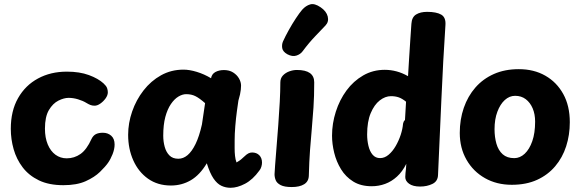

<svg xmlns="http://www.w3.org/2000/svg" viewBox="-20 -891 2807 930"><path d="M481.6 -487Q495 -474.6 498.7 -464.3Q502.3 -454.1 502.3 -443.8Q502.3 -429.7 491.6 -414.6Q480.8 -399.6 466.1 -389.3Q451.4 -379 438.1 -379Q426.6 -379 417.3 -382.8Q408.1 -386.6 399.3 -392Q381.4 -403 358 -410Q334.6 -417 312.3 -417Q289.8 -417 262.9 -403.6Q236 -390.1 216.8 -357.8Q197.7 -325.4 197.7 -268Q197.7 -223.9 211.3 -191.4Q224.9 -158.9 248.7 -141.5Q272.6 -124.1 303.1 -124.1Q340.1 -124.1 370 -145.2Q399.9 -166.3 423.3 -218Q431.1 -234.3 444.3 -241.2Q457.6 -248 478.3 -248Q502.3 -248 518.7 -233.6Q535.1 -219.1 535.1 -191.1Q535.1 -168.9 525.3 -144.2Q515.4 -119.4 503.2 -102.2Q490.6 -84.1 464.3 -58.4Q438 -32.7 394.9 -13.3Q351.9 6 287 6Q216.9 6 168.3 -17.5Q119.7 -41 89.7 -80.5Q59.7 -120 46 -168.5Q32.3 -217 32.3 -267Q32.3 -354 67.6 -415.9Q102.9 -477.9 164.2 -510.9Q225.4 -544 303.8 -544Q365.7 -544 410.8 -527.3Q456 -510.6 481.6 -487Z M1096.8 18.6Q1073.1 18.6 1052.4 8.9Q1031.7 -0.8 1014.2 -26.4Q996.7 -52.1 981.7 -100.1Q948 -43.6 904.3 -18Q860.6 7.6 807.9 7.6Q743.8 7.6 697.2 -25.3Q650.7 -58.2 625.7 -114.1Q600.7 -170 600.7 -238Q600.7 -295 620.1 -350.9Q639.4 -406.8 675.1 -452.8Q710.8 -498.9 760 -526.3Q809.2 -553.7 868.7 -553.7Q897.7 -553.7 933.2 -542.9Q968.7 -532.1 1002.2 -512.1Q1006 -532.9 1023.6 -542.3Q1041.2 -551.7 1064.7 -551.7Q1091 -551.7 1109.4 -539.9Q1127.9 -528.1 1137.7 -510.9Q1147.6 -493.7 1147.6 -476Q1147.6 -467 1146.4 -456.6Q1145.3 -446.2 1142.6 -433.5Q1139.8 -420.8 1134.7 -403.6Q1132.2 -386.8 1127.5 -352.7Q1122.8 -318.6 1119.7 -280.1Q1116.6 -241.6 1116.6 -212.7Q1116.6 -193.7 1116.5 -173.7Q1116.4 -153.8 1118.4 -136Q1120.3 -118.2 1125.6 -104.1Q1140.4 -112.6 1147.8 -118.9Q1155.1 -125.2 1162.1 -131.7Q1174.3 -143.6 1183 -148Q1191.7 -152.4 1201 -152.4Q1222.7 -152.4 1235.9 -139.1Q1249.1 -125.8 1249.1 -103.2Q1249.1 -93.9 1245.8 -83.1Q1242.6 -72.2 1236.2 -64.7Q1204.4 -20.7 1167 -1.1Q1129.6 18.6 1096.8 18.6ZM843.9 -122.1Q867.8 -122.1 888.6 -139.6Q909.4 -157.1 927.3 -193.7Q945.1 -230.3 958.1 -288L973.4 -391.4Q945.7 -415.8 926.4 -425.3Q907.2 -434.9 882.1 -434.9Q863.6 -434.9 844.1 -423.2Q824.7 -411.6 807.8 -386.9Q791 -362.3 780.8 -324.6Q770.7 -286.8 770.7 -234Q770.7 -205.8 777.7 -180Q784.8 -154.2 800.6 -138.2Q816.3 -122.1 843.9 -122.1Z M1337.9 -491.7Q1337.9 -511.9 1350.2 -525.2Q1362.6 -538.4 1381.2 -545.3Q1399.9 -552.1 1417.9 -552.1Q1460.2 -552.1 1481.1 -537.1Q1502 -522 1502 -492.4Q1502 -424.3 1498.4 -370.7Q1494.9 -317 1490.3 -267.6Q1485.8 -218.1 1481.7 -163.9Q1477.7 -109.8 1475.9 -40.4Q1475.1 -12.1 1453.2 1.4Q1431.2 15 1393.3 15Q1358 15 1339.7 5.7Q1321.4 -3.7 1315.6 -17.9Q1309.8 -32.1 1309.8 -47.1Q1309.8 -56.1 1312.6 -91.3Q1315.3 -126.6 1319.4 -177.5Q1323.4 -228.4 1327.9 -286.1Q1332.3 -343.8 1335.1 -397.7Q1337.9 -451.6 1337.9 -491.7Z M1445.8 -642.6Q1434.7 -627.6 1415.2 -621.6Q1395.8 -615.6 1372 -628.1Q1349.7 -640.8 1347 -657.9Q1344.3 -675.1 1350.6 -689.9Q1362 -715.2 1378.7 -745.2Q1395.3 -775.2 1413.2 -802.2Q1431 -829.2 1443.6 -843.8Q1461.3 -863.6 1482.5 -869.7Q1503.7 -875.9 1533.2 -855.6Q1561.4 -836.2 1567.5 -810.9Q1573.6 -785.6 1556.6 -767.6Q1544.2 -754 1510.9 -719.8Q1477.7 -685.6 1445.8 -642.6Z M1972.7 -775.4Q1974.7 -808.1 1995.4 -820.8Q2016.2 -833.6 2048.8 -833.6Q2094.2 -833.6 2117.3 -820.1Q2140.3 -806.6 2137.6 -769.8Q2126.1 -596.3 2118 -409.7Q2109.9 -223.1 2101.7 -44Q2100.9 -12.9 2074.6 -0.2Q2048.3 12.6 2015 12.6Q1980.1 12.6 1961.4 -1.1Q1942.8 -14.7 1943 -33.7Q1943.2 -43.6 1944.1 -52.7Q1945 -61.9 1946.4 -72.8Q1947.8 -83.7 1948 -97.4Q1929.1 -59.4 1902.8 -35.6Q1876.6 -11.7 1845.5 -0.3Q1814.4 11.1 1780.4 11.1Q1727.6 11.1 1691 -11.7Q1654.4 -34.4 1631.9 -71.2Q1609.3 -108 1598.8 -150.9Q1588.3 -193.8 1588.3 -233.8Q1588.3 -292.8 1606.6 -349.9Q1624.8 -407.1 1658.4 -452.8Q1692 -498.4 1739.2 -525.6Q1786.3 -552.8 1843.7 -552.8Q1872.2 -552.8 1900.3 -545.4Q1928.4 -538 1956.4 -522Q1959.4 -568 1961.9 -612.2Q1964.4 -656.3 1967.4 -697.8Q1970.4 -739.2 1972.7 -775.4ZM1758.3 -239.6Q1758.3 -210.9 1764.7 -184.3Q1771 -157.8 1784.9 -141.5Q1798.9 -125.2 1821.1 -125.2Q1843.2 -125.2 1862.5 -141.6Q1881.8 -158 1896.6 -183.6Q1911.4 -209.1 1920.9 -237.9Q1930.3 -266.8 1932.3 -292.2Q1933.3 -297.4 1935.3 -301.6Q1937.3 -305.7 1941.6 -309.7L1946.8 -398.4Q1927.4 -414 1910.9 -419.6Q1894.3 -425.2 1873.7 -425.2Q1846 -425.2 1819.4 -404.6Q1792.8 -383.9 1775.6 -342.9Q1758.3 -301.9 1758.3 -239.6Z M2740 -299Q2740 -237.2 2722.3 -182.3Q2704.6 -127.4 2669.1 -85.6Q2633.7 -43.7 2581.3 -19.8Q2528.9 4.1 2459 4.1Q2385.9 4.1 2329.1 -28.1Q2272.3 -60.2 2239.7 -117.1Q2207 -173.9 2207 -247Q2207 -312.3 2226.5 -368.7Q2246 -425.1 2282.8 -467.2Q2319.7 -509.3 2372.6 -532.7Q2425.4 -556 2493 -556Q2566.1 -556 2621.4 -524.4Q2676.7 -492.9 2708.3 -435.6Q2740 -378.3 2740 -299ZM2375.4 -265Q2375.4 -226.9 2384.6 -194.8Q2393.8 -162.7 2414.9 -143.8Q2436 -125 2470.9 -125Q2498.6 -125 2521.5 -146.3Q2544.4 -167.7 2558.2 -207.1Q2572 -246.4 2572 -302Q2572 -338.1 2560.1 -366.2Q2548.1 -394.2 2526.6 -410.6Q2505.1 -426.9 2475.1 -426.9Q2447.6 -426.9 2425.1 -406.5Q2402.7 -386.1 2389.1 -349.7Q2375.4 -313.3 2375.4 -265Z"/></svg>

Font: Playpen Sans
Style: Regular
Weight: 400
Designer: Laura Meseguer, Veronika Burian, José Scaglione, Kostas Bartsokas, Vera Evstafieva, Tom Grace, Yorlmar Campos
Foundry: TypeTogether
Version: Version 2.000